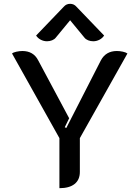

<svg xmlns="http://www.w3.org/2000/svg" viewBox="-20 -976 729 1005"><path d="M291 -253 43 -696Q50 -702 66.5 -705.5Q83 -709 97 -709Q155 -709 180 -660L342 -357L319 -310L327 -306L508 -660Q534 -709 592 -709Q607 -709 623 -705.5Q639 -702 647 -696L398 -253V-76Q398 -35 370.5 -13Q343 9 291 9ZM226 -760Q209 -760 193.5 -768Q178 -776 169 -790L314 -941Q327 -956 347 -956Q367 -956 380 -941L525 -790Q516 -776 500.5 -768Q485 -760 468 -760Q454 -760 441.5 -765Q429 -770 422 -779L347 -870L272 -779Q265 -770 252.5 -765Q240 -760 226 -760Z"/></svg>

Font: K2D Medium
Style: Regular
Weight: 500
Designer: Katatrad Aksorn Co.,Ltd.
Foundry: Cadson Demak Co.,Ltd.
Version: Version 1.000; ttfautohint (v1.6)